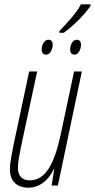

<svg xmlns="http://www.w3.org/2000/svg" viewBox="-20 -859 439 889"><path d="M255 -715V-707H275C313 -733 371 -790 399 -831V-839H355C333 -798 295 -757 255 -715ZM194 -606C213 -606 224 -632 224 -652C224 -668 216 -675 204 -675C185 -675 173 -651 173 -630C173 -614 181 -606 194 -606ZM325 -606C344 -606 355 -632 355 -652C355 -668 347 -675 335 -675C316 -675 305 -651 305 -630C305 -614 312 -606 325 -606ZM111 10C161 10 204 -22 229 -76H231L219 0H248L359 -528H323L262 -241C232 -98 190 -24 118 -24C84 -24 63 -43 63 -81C63 -113 72 -151 79 -188L152 -528H115L44 -194C36 -155 26 -105 26 -76C26 -19 59 10 111 10Z"/></svg>

Font: Noto Sans ExtraCondensed ExtraLight
Style: Italic
Weight: 200
Width: 2
Italic angle: -12°
Designer: Monotype Design Team
Foundry: Monotype Imaging Inc.
Version: Version 2.013